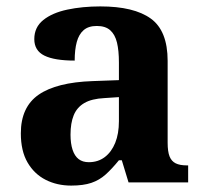

<svg xmlns="http://www.w3.org/2000/svg" viewBox="-20 -569 640 599"><path d="M202 10Q158 10 122.5 -8Q87 -26 66 -62Q45 -98 45 -153Q45 -235 100.5 -273.5Q156 -312 269 -316L351 -319V-374Q351 -411 345 -436Q339 -461 324 -474.5Q309 -488 282 -488Q256 -488 241 -475Q226 -462 219.5 -438Q213 -414 213 -380Q150 -380 118.5 -395.5Q87 -411 87 -447Q87 -484 115 -506.5Q143 -529 190 -539Q237 -549 293 -549Q398 -549 450.5 -511Q503 -473 503 -379V-124Q503 -96 509 -81Q515 -66 528 -59.5Q541 -53 563 -53H567V0H381L360 -69H351Q329 -42 309.5 -24.5Q290 -7 265 1.5Q240 10 202 10ZM257 -63Q286 -63 307 -79Q328 -95 339.5 -123.5Q351 -152 351 -191V-266L306 -263Q266 -261 243 -247.5Q220 -234 210 -209.5Q200 -185 200 -149Q200 -121 206.5 -101.5Q213 -82 225.5 -72.5Q238 -63 257 -63Z"/></svg>

Font: Noto Serif Hebrew
Style: Bold
Weight: 700
Version: Version 2.003